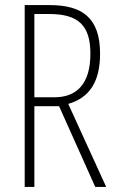

<svg xmlns="http://www.w3.org/2000/svg" viewBox="-20 -734 456 754"><path d="M175 -714H77V0H115V-317H212L354 0H397L248 -326C332 -350 373 -414 373 -523C373 -664 303 -714 175 -714ZM173 -679C289 -679 335 -633 335 -523C335 -402 279 -352 194 -352H115V-679Z"/></svg>

Font: Noto Sans Gurmukhi UI ExtraCondensed ExtraLight
Style: Regular
Weight: 200
Width: 2
Designer: Jelle Bosma - Monotype Design Team
Foundry: Monotype Imaging Inc.
Version: Version 2.004